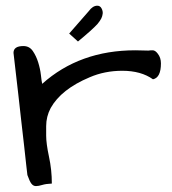

<svg xmlns="http://www.w3.org/2000/svg" viewBox="-20 -629 592 660"><path d="M505.9 -356.4Q464.8 -385.7 400.4 -385.7Q339.8 -385.7 288.1 -363.3Q190.4 -322.3 154.3 -257.8Q138.7 -228.5 138.7 -195.3Q138.7 -189.5 138.7 -162.6Q138.7 -135.7 148.4 -90.3Q158.2 -44.9 158.2 2Q137.7 2.9 125 6.8Q112.3 10.7 103.5 10.7Q94.7 10.7 88.4 2.9Q82 -4.9 74.2 -27.3Q73.2 -33.2 70.3 -60.5Q67.4 -87.9 63 -127Q58.6 -166 53.2 -212.4Q47.9 -258.8 43 -303.7Q32.2 -401.4 26.4 -447.3Q26.4 -470.7 60.5 -470.7Q81.1 -470.7 92.8 -453.6Q104.5 -436.5 111.3 -414.6Q118.2 -392.6 120.6 -371.1Q123 -349.6 125 -340.8Q253.9 -456.1 445.3 -456.1Q466.8 -456.1 490.2 -455.1Q496.1 -456.1 504.9 -456.1Q513.7 -456.1 522.5 -444.3Q533.2 -430.7 533.2 -411.1Q533.2 -362.3 505.9 -356.4ZM285.2 -590.8Q298.8 -609.4 314.5 -609.4Q324.2 -609.4 329.1 -600.1Q334 -590.8 333 -582Q332 -573.2 328.1 -565.4Q324.2 -557.6 315.4 -546.9Q298.8 -528.3 248 -486.3L217.8 -513.7Z"/></svg>

Font: Architects Daughter
Style: Regular
Weight: 400
Designer: Kimberly Geswein
Foundry: Kimberly Geswein
Version: Version 1.002 2010